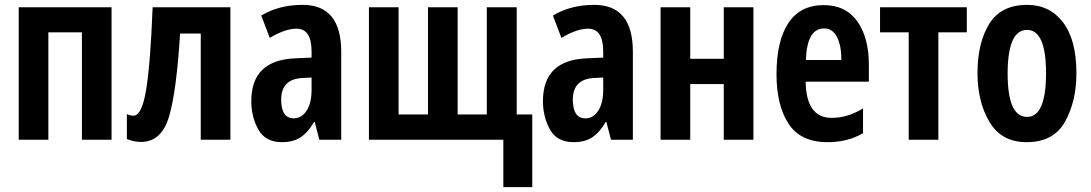

<svg xmlns="http://www.w3.org/2000/svg" viewBox="-20 -575 4487 790"><path d="M57 -545V0H179V-442H317V0H439V-545Z M928 -545H608Q599 -315 581.5 -207Q564 -99 529 -99Q513 -99 502 -106V-3Q531 9 560 9Q644 9 675 -93.5Q706 -196 721 -437H806V0H928Z M1262 -205Q1262 -151 1241.5 -119.5Q1221 -88 1189 -88Q1137 -88 1137 -165Q1137 -249 1223 -254L1262 -256ZM1055 -511 1090 -419Q1153 -457 1200 -457Q1262 -457 1262 -363V-338L1195 -335Q1014 -328 1014 -159Q1014 -94 1043 -42Q1072 10 1140 10Q1187 10 1217.5 -10.5Q1248 -31 1272 -73H1275L1294 0H1384V-362Q1384 -555 1225 -555Q1128 -555 1055 -511Z M1983 -545V-104H1863V-545H1741V-104H1620V-545H1498V0H2051V195H2170V-104H2106V-545Z M2462 -205Q2462 -151 2441.5 -119.5Q2421 -88 2389 -88Q2337 -88 2337 -165Q2337 -249 2423 -254L2462 -256ZM2255 -511 2290 -419Q2353 -457 2400 -457Q2462 -457 2462 -363V-338L2395 -335Q2214 -328 2214 -159Q2214 -94 2243 -42Q2272 10 2340 10Q2387 10 2417.5 -10.5Q2448 -31 2472 -73H2475L2494 0H2584V-362Q2584 -555 2425 -555Q2328 -555 2255 -511Z M2698 -545V0H2820V-229H2958V0H3080V-545H2958V-333H2820V-545Z M3175 -269Q3175 -142 3224.5 -66Q3274 10 3385 10Q3468 10 3531 -27V-129Q3468 -90 3402 -90Q3297 -90 3295 -239H3555V-309Q3555 -420 3507.5 -487Q3460 -554 3369 -554Q3273 -554 3224 -480.5Q3175 -407 3175 -269ZM3442 -328H3296Q3300 -458 3371 -458Q3406 -458 3424 -422.5Q3442 -387 3442 -328Z M3958 -545H3601V-442H3719V0H3841V-442H3958Z M4206 -555Q4099 -555 4050.5 -477Q4002 -399 4002 -274Q4002 -156 4051.5 -73Q4101 10 4204 10Q4315 10 4362 -74Q4409 -158 4409 -274Q4409 -411 4354 -483Q4299 -555 4206 -555ZM4206 -452Q4284 -452 4284 -274Q4284 -94 4206 -94Q4126 -94 4126 -272Q4126 -452 4206 -452Z"/></svg>

Font: Noto Sans UI Condensed
Style: Bold
Weight: 700
Width: 3
Designer: Monotype Design Team
Foundry: Monotype Imaging Inc.
Version: 1.001